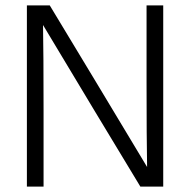

<svg xmlns="http://www.w3.org/2000/svg" viewBox="-20 -694 707 714"><path d="M142 0H80V-674H165L337 -389L527 -73Q525 -177 525 -388V-674H587V0H502L331 -283L140 -601Q142 -493 142 -285Z"/></svg>

Font: Hind Guntur Light
Style: Regular
Weight: 300
Designer: Manushi Parikh, Hitesh Malaviya
Foundry: Indian Type Foundry
Version: Version 1.002;PS 1.0;hotconv 1.0.86;makeotf.lib2.5.63406; tt